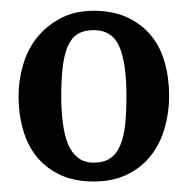

<svg xmlns="http://www.w3.org/2000/svg" viewBox="-20 -690 350 358"><path d="M14.6 -510.7Q14.6 -540.5 23.2 -569.6Q31.7 -598.6 49.3 -620.4Q66.9 -642.1 93.3 -656Q119.6 -669.9 154.8 -669.9Q190.9 -669.9 217.5 -657.5Q244.1 -645 261.5 -624Q278.8 -603 287.1 -573.7Q295.4 -544.4 295.4 -510.7Q295.4 -480.5 287.1 -451.4Q278.8 -422.4 261.5 -400.1Q244.1 -377.9 217.5 -364.7Q190.9 -351.6 154.8 -351.6Q119.6 -351.6 93.3 -363.5Q66.9 -375.5 49.3 -396.7Q31.7 -418 23.2 -447.5Q14.6 -477.1 14.6 -510.7ZM94.2 -510.7Q94.2 -483.9 97.2 -460.7Q100.1 -437.5 106.9 -421.1Q113.8 -404.8 125.5 -395.8Q137.2 -386.7 154.8 -386.7Q173.3 -386.7 185.3 -394.8Q197.3 -402.8 204.1 -418.7Q210.9 -434.6 213.4 -458Q215.8 -481.4 215.8 -510.7Q215.8 -572.8 202.4 -603.3Q189 -633.8 154.8 -633.8Q136.7 -633.8 125 -626.7Q113.3 -619.6 106.4 -603.8Q99.6 -587.9 96.9 -564.7Q94.2 -541.5 94.2 -510.7Z"/></svg>

Font: PT Astra Serif
Style: Regular
Weight: 400
Designer: A.Korolkova, I. Chaeva
Foundry: ParaType Ltd
Version: Version 1.002